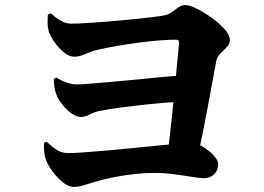

<svg xmlns="http://www.w3.org/2000/svg" viewBox="-20 -752 1040 755"><path d="M634 -115Q639 -144 645 -193.5Q651 -243 657 -302Q663 -361 668.5 -417.5Q674 -474 678 -518.5Q682 -563 684 -582Q685 -596 673 -596Q644 -596 606 -593Q568 -590 527 -584.5Q486 -579 447 -572.5Q408 -566 376 -559Q340 -551 316.5 -540Q293 -529 272 -529Q251 -529 230 -547Q209 -565 192.5 -589Q176 -613 171 -631Q167 -648 167 -663.5Q167 -679 168 -695L180 -700Q200 -681 220 -670Q240 -659 260 -659Q284 -659 323 -661.5Q362 -664 407 -667.5Q452 -671 495.5 -675.5Q539 -680 573 -684Q607 -688 623 -691Q642 -694 655 -704Q668 -714 681 -723Q694 -732 710 -732Q725 -732 753.5 -718Q782 -704 812 -682.5Q842 -661 863 -637.5Q884 -614 884 -595Q884 -579 872 -567Q860 -555 847 -542Q834 -529 830 -510Q825 -482 816 -434Q807 -386 796.5 -329Q786 -272 774.5 -216.5Q763 -161 754 -116ZM270 -17Q249 -17 226.5 -35.5Q204 -54 186.5 -78Q169 -102 162 -120Q157 -134 154.5 -149.5Q152 -165 153 -190L163 -195Q185 -174 204 -162Q223 -150 250 -150Q271 -150 311.5 -153Q352 -156 404 -160.5Q456 -165 509.5 -170.5Q563 -176 610.5 -180.5Q658 -185 689.5 -188Q721 -191 728 -191Q749 -191 774.5 -176.5Q800 -162 819 -142Q838 -122 838 -107Q838 -82 821.5 -66.5Q805 -51 783 -51Q767 -51 734.5 -56.5Q702 -62 663.5 -67Q625 -72 589 -72Q548 -72 508 -67.5Q468 -63 432 -56Q396 -49 368 -41Q342 -34 316 -25.5Q290 -17 270 -17ZM297 -292Q282 -292 263.5 -304.5Q245 -317 229 -336Q213 -355 205 -372Q198 -387 194.5 -406Q191 -425 192 -442L202 -447Q222 -434 244 -427Q266 -420 282 -420Q298 -420 334 -423Q370 -426 417 -430Q464 -434 514.5 -439Q565 -444 612 -448.5Q659 -453 693 -455L688 -352Q629 -349 568.5 -342.5Q508 -336 457.5 -329.5Q407 -323 378 -317Q351 -312 333 -302Q315 -292 297 -292Z"/></svg>

Font: Noto Serif JP ExtraLight Black
Style: Regular
Weight: 900
Version: Version 2.003-H1;hotconv 1.1.1;makeotfexe 2.6.0